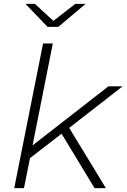

<svg xmlns="http://www.w3.org/2000/svg" viewBox="-20 -965 649 985"><path d="M335 -309 523 0H465L296 -279L134 -154L103 0H53L201 -742H251L147 -219L536 -522H609ZM419 -945 279 -827H224L111 -945H159L254 -858L366 -945Z"/></svg>

Font: Idrija
Style: Italic
Weight: 300
Italic angle: -11.3°
Designer: Julieta Ulanovsky
Foundry: Julieta Ulanovsky
Version: Version 7.200